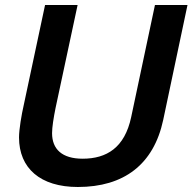

<svg xmlns="http://www.w3.org/2000/svg" viewBox="-20 -731 769 767"><path d="M291 16C475 16 594 -74 632 -252L729 -711H599L504 -263C478 -141 406 -97 310 -97C228 -97 188 -135 188 -199C188 -223 194 -260 202 -300L290 -711H160L75 -312C66 -273 56 -214 56 -182C56 -59 141 16 291 16Z"/></svg>

Font: Geist SemiBold
Style: Italic
Weight: 600
Italic angle: -12°
Designer: Basement.studio, Andrés Briganti, Mateo Zaragoza
Foundry: Basement.studio, Vercel, Andrés Briganti, Guido Ferreyra, Mateo Zaragoza
Version: Version 1.500